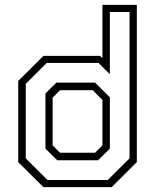

<svg xmlns="http://www.w3.org/2000/svg" viewBox="-20 -770 646 790"><path d="M439.5 0H158.5L55 -103V-437L158.5 -540H391.5L401.5 -530.5V-750H543V-103ZM383.5 -110.5H215.5L167 -158.5V-385.5L212 -430H371L432 -369.5V-158.5ZM371 -141.5 401.5 -172V-358.5L361.5 -399H227L196.5 -368V-172L227 -141.5ZM423.5 -29.5 513 -118.5V-720.5H432V-464.5L385.5 -511H172L86 -425V-118.5L175.5 -29.5Z"/></svg>

Font: Tourney Thin Light
Style: Regular
Weight: 300
Version: Version 1.015